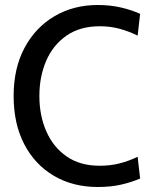

<svg xmlns="http://www.w3.org/2000/svg" viewBox="-20 -734 610 768"><path d="M371 14Q271.5 14 195.5 -30.8Q119.5 -75.5 77 -157.2Q34.5 -239 34.5 -350Q34.5 -461 78.2 -542.8Q122 -624.5 198 -669.2Q274 -714 371 -714Q421 -714 464 -704Q507 -694 540.5 -678.5L530.5 -591.5Q497.5 -608 460 -618.5Q422.5 -629 379.5 -629Q300.5 -629 246.5 -591.8Q192.5 -554.5 165 -491.2Q137.5 -428 137.5 -350Q137.5 -272.5 165 -209.2Q192.5 -146 246.2 -108.5Q300 -71 379 -71Q422.5 -71 459.8 -80.8Q497 -90.5 530.5 -107L540.5 -20Q507.5 -5.5 465.8 4.2Q424 14 371 14Z"/></svg>

Font: Cabin
Style: Regular
Weight: 400
Width: 4
Designer: Pablo Impallari
Foundry: Pablo Impallari. http://www.impallari.com Igino Marini. http://www.ikern.com
Version: Version 3.001